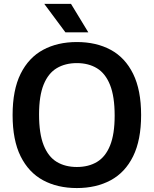

<svg xmlns="http://www.w3.org/2000/svg" viewBox="-20 -968 800 998"><path d="M379.5 9.5Q279 9.5 204 -31Q129 -71.5 87.2 -155.5Q45.5 -239.5 45.5 -370Q45.5 -500.5 87.2 -584.5Q129 -668.5 204 -709Q279 -749.5 379.5 -749.5Q480.5 -749.5 555.5 -709Q630.5 -668.5 672 -584.2Q713.5 -500 713.5 -370Q713.5 -240 672 -155.8Q630.5 -71.5 555.2 -31Q480 9.5 379.5 9.5ZM379.5 -100Q440.5 -100 484.5 -126.5Q528.5 -153 552.2 -211.8Q576 -270.5 576 -367Q576 -466.5 552 -526.5Q528 -586.5 484 -613.2Q440 -640 379.5 -640Q319.5 -640 275.2 -613.8Q231 -587.5 207 -528.8Q183 -470 183 -373Q183 -273 207 -213Q231 -153 275 -126.5Q319 -100 379.5 -100ZM320 -800 210 -948H349L439 -800Z"/></svg>

Font: Encode Sans SC Condensed Thin SemiBold
Style: Regular
Weight: 600
Version: Version 3.002